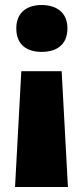

<svg xmlns="http://www.w3.org/2000/svg" viewBox="-20 -583 330 766"><path d="M249 -470C249 -536 202 -563 146 -563C91 -563 45 -536 45 -470C45 -401 91 -376 146 -376C202 -376 249 -401 249 -470ZM65 -299 40 163H251L226 -299Z"/></svg>

Font: Noto Sans Canadian Aboriginal Black
Style: Regular
Weight: 900
Designer: Monotype Design Team, Typotheque's Kevin King
Foundry: Monotype Imaging Inc.
Version: Version 2.004